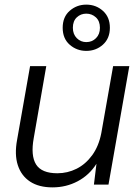

<svg xmlns="http://www.w3.org/2000/svg" viewBox="-20 -798 606 830"><path d="M207 12Q148 12 110 -13Q72 -38 57 -84Q42 -130 54 -194L110 -512H180L126 -202Q112 -125 136 -87Q160 -49 228 -49Q272 -49 311 -68.5Q350 -88 378.5 -127Q407 -166 418 -223L469 -512H539L449 0H386L397 -90Q366 -41 316 -14.5Q266 12 207 12ZM353 -578Q312 -578 281.5 -604.5Q251 -631 251 -678Q251 -725 281.5 -751.5Q312 -778 353 -778Q395 -778 425 -751Q455 -724 455 -678Q455 -632 425 -605Q395 -578 353 -578ZM353 -616Q378 -616 395 -633Q412 -650 412 -678Q412 -707 394.5 -723Q377 -739 353 -739Q329 -739 312 -723Q295 -707 295 -678Q295 -650 312 -633Q329 -616 353 -616Z"/></svg>

Font: DM Sans 12pt Light
Style: Italic
Weight: 300
Italic angle: -10°
Version: Version 4.004;gftools[0.9.30]